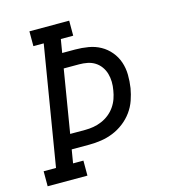

<svg xmlns="http://www.w3.org/2000/svg" viewBox="-109 -825 819 914"><g transform="rotate(-15 300.0 -367.5)"><path d="M13 0V-74H74L171 -662H120V-735H316V-661H255L244 -595H308Q341 -595 373 -589.5Q405 -584 432 -569Q459 -554 479 -530Q499 -506 509 -476.5Q519 -447 519.5 -414.5Q520 -382 515 -349Q510 -320 500 -291Q490 -262 471.5 -236.5Q453 -211 427.5 -191.5Q402 -172 373.5 -160.5Q345 -149 315 -144.5Q285 -140 256 -140H169L158 -74H209V0ZM256 -213Q276 -213 296.5 -216.5Q317 -220 337 -228.5Q357 -237 374 -250.5Q391 -264 403.5 -282Q416 -300 423 -320Q430 -340 433 -360Q437 -381 436.5 -402Q436 -423 430.5 -442Q425 -461 413.5 -477Q402 -493 385.5 -503.5Q369 -514 349 -518Q329 -522 308 -522H232L181 -213Z"/></g></svg>

Font: Iosevka Slab Extended
Style: Italic
Weight: 400
Width: 7
Italic angle: -9°
Monospace: yes
Designer: Belleve Invis
Foundry: Belleve Invis
Version: Version 11.1.0; ttfautohint (v1.8.3)